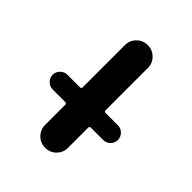

<svg xmlns="http://www.w3.org/2000/svg" viewBox="-206 -873 971 971"><g transform="rotate(45 279.5 -388.0)"><path d="M101.6 -255.9Q80.1 -255.9 64.5 -271.5Q48.8 -287.1 48.8 -308.6Q48.8 -330.1 64.5 -345.7Q80.1 -361.3 101.6 -361.3H191.4Q201.2 -361.3 201.2 -371.1V-672.9Q201.2 -707 225.1 -731Q249 -754.9 283.2 -754.9Q317.4 -754.9 341.3 -731Q365.2 -707 365.2 -672.9V-371.1Q365.2 -361.3 375 -361.3H462.9Q484.4 -361.3 500 -345.7Q515.6 -330.1 515.6 -308.6Q515.6 -287.1 500 -271.5Q484.4 -255.9 462.9 -255.9H375Q365.2 -255.9 365.2 -246.1V-102.5Q365.2 -68.4 341.3 -44.4Q317.4 -20.5 283.2 -20.5Q249 -20.5 225.1 -44.4Q201.2 -68.4 201.2 -102.5V-246.1Q201.2 -255.9 191.4 -255.9Z"/></g></svg>

Font: Gen Jyuu GothicX Bold
Style: Bold
Weight: 700
Designer: Ryoko NISHIZUKA (kana &amp; ideographs); Paul D. Hunt (Latin, Greek &amp; Cyrillic); Wenlong ZHANG (bopomofo); Sandoll C
Version: Version 1.058.20140828